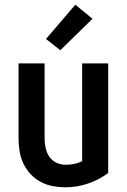

<svg xmlns="http://www.w3.org/2000/svg" viewBox="-20 -790 540 818"><path d="M259 8Q232 8 205 3Q178 -2 153.5 -15Q129 -28 110 -48.5Q91 -69 79.5 -93.5Q68 -118 63.5 -145.5Q59 -173 59 -200V-520H170V-200Q170 -180 174.5 -159.5Q179 -139 190 -122.5Q201 -106 220 -97Q239 -88 259 -88Q277 -88 295 -91.5Q313 -95 330 -103V-520H441V-53Q402 -24 355 -8Q308 8 259 8ZM237 -576 176 -624 301 -770 374 -710Z"/></svg>

Font: Moesevka
Style: Bold
Weight: 700
Monospace: yes
Designer: Belleve Invis
Foundry: Belleve Invis
Version: Version 32.5.0; ttfautohint (v1.8.4)